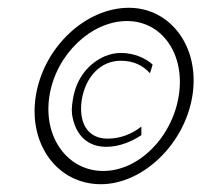

<svg xmlns="http://www.w3.org/2000/svg" viewBox="-20 -482 518 493"><path d="M72 -236C52 -111 128 -9 239 -9C346 -9 454 -111 474 -236C494 -361 418 -462 311 -462C200 -462 92 -361 72 -236ZM107 -236C124 -343 215 -428 306 -428C396 -428 456 -343 439 -236C422 -129 336 -43 245 -43C154 -43 90 -129 107 -236ZM167 -226C164 -208 163 -193 167 -178C176 -136 204 -105 253 -105C287 -105 319 -119 343 -135V-157C319 -138 289 -126 256 -126C205 -126 181 -167 190 -226C200 -286 239 -326 290 -326C323 -326 347 -314 365 -294L372 -316C355 -332 325 -346 291 -346C276 -346 262 -343 248 -337C210 -320 176 -284 167 -226Z"/></svg>

Font: Charger Sport
Style: ExLitNrwObl
Weight: 200
Designer: Jasper
Foundry: Cannot Into Space Fonts
Version: Version 1.1